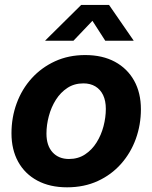

<svg xmlns="http://www.w3.org/2000/svg" viewBox="-20 -760 627 791"><path d="M256.3 11.7Q185.5 11.7 134 -15.9Q82.5 -43.5 54.9 -93.5Q27.3 -143.6 27.3 -210.9Q27.3 -276.4 48.8 -334.7Q70.3 -393.1 110.6 -437.5Q150.9 -481.9 206.8 -507.6Q262.7 -533.2 331.1 -533.2Q402.3 -533.2 453.6 -505.4Q504.9 -477.5 532.7 -427.5Q560.5 -377.4 560.5 -309.6Q560.5 -246.1 539.6 -188Q518.6 -129.9 478.8 -85Q439 -40 382.8 -14.2Q326.7 11.7 256.3 11.7ZM264.2 -105Q301.8 -105 330.3 -123.8Q358.9 -142.6 377.9 -173.1Q397 -203.6 406.5 -240Q416 -276.4 416 -311.5Q416 -344.7 404.8 -368.2Q393.6 -391.6 372.8 -404.1Q352.1 -416.5 323.7 -416.5Q286.1 -416.5 257.8 -397.9Q229.5 -379.4 210.2 -348.9Q190.9 -318.4 181.2 -281.7Q171.4 -245.1 171.4 -209.5Q171.4 -160.2 196.5 -132.6Q221.7 -105 264.2 -105ZM282.7 -592.3H166.5V-593.3L314.5 -739.7H429.2L530.3 -593.3V-592.3H413.6L360.8 -674.3Z"/></svg>

Font: Inter 28pt
Style: Bold Italic
Weight: 700
Italic angle: -9.3988°
Designer: Rasmus Andersson
Foundry: rsms
Version: Version 4.001;git-66647c0bb